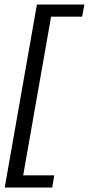

<svg xmlns="http://www.w3.org/2000/svg" viewBox="-20 -720 395 853"><path d="M144 -700H355L345 -646H207L83 59H221L212 113H1Z"/></svg>

Font: Sarabun Light
Style: Italic
Weight: 300
Italic angle: -10°
Designer: Suppakit Chalermlarp | Katatrad Co.,Ltd.
Foundry: Cadson Demak Co.,Ltd.
Version: Version 1.000; ttfautohint (v1.6)